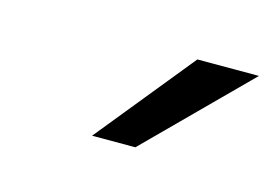

<svg xmlns="http://www.w3.org/2000/svg" viewBox="-37 -672 365 253"><g transform="rotate(15 146.0 -545.5)"><path d="M100 -479H159Q203 -523 225.5 -545.5Q248 -568 292 -612H208Q181 -579 154 -545.5Q127 -512 100 -479Z"/></g></svg>

Font: Josefin Slab Thin
Style: Italic
Weight: 100
Italic angle: -12°
Designer: Santiago Orozco
Foundry: Typemade
Version: Version 2.000